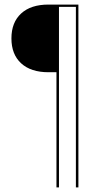

<svg xmlns="http://www.w3.org/2000/svg" viewBox="-20 -770 394 840"><path d="M227 50V-454H192Q115 -454 72.5 -493Q30 -532 30 -602Q30 -672 72.5 -711Q115 -750 192 -750H323V50H312V-740H238V50Z"/></svg>

Font: Gloock
Style: Regular
Weight: 400
Designer: Duarte Pinto
Foundry: Duarte Pinto
Version: Version 1.000